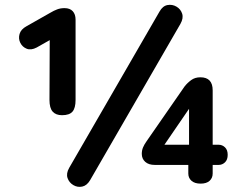

<svg xmlns="http://www.w3.org/2000/svg" viewBox="-20 -742 955 780"><path d="M346 -10Q333 12 314 16Q295 20 278 10Q261 0 254.5 -18.5Q248 -37 261 -60L628 -695Q641 -718 660.5 -721.5Q680 -725 697 -715Q714 -705 720 -686.5Q726 -668 713 -645ZM795 4Q771 4 758 -7.5Q745 -19 745 -37V-72H609Q584 -72 570 -84.5Q556 -97 556 -117Q556 -131 561 -143Q566 -155 576 -169L730 -391Q741 -405 756.5 -416.5Q772 -428 794 -428Q844 -428 844 -375V-154H868Q883 -154 894 -143.5Q905 -133 905 -113Q905 -93 894 -82.5Q883 -72 868 -72H844V-37Q844 -19 831.5 -7.5Q819 4 795 4ZM232 -274Q207 -274 194 -288.5Q181 -303 181 -336L182 -579L129 -549Q106 -537 88.5 -544Q71 -551 62.5 -568Q54 -585 59.5 -604Q65 -623 87 -635L184 -690Q199 -699 212.5 -704Q226 -709 242 -709Q264 -709 275.5 -696.5Q287 -684 287 -662V-336Q287 -303 274.5 -288.5Q262 -274 232 -274ZM748 -154V-300L648 -154Z"/></svg>

Font: Chiron GoRound TC SB
Style: Regular
Weight: 500
Designer: Ryoko NISHIZUKA 西塚涼子 (kana, bopomofo & ideographs); Paul D. Hunt (Latin, Greek & Cyrillic); Sandoll Communications 산돌커뮤니
Foundry: Adobe
Version: Version 1.000;hotconv 1.1.1;makeotfexe 2.6.0